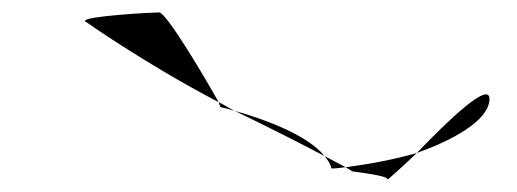

<svg xmlns="http://www.w3.org/2000/svg" viewBox="-20 -566 835 310"><path d="M117 -532C117 -532 211 -465 333 -401C316 -432 249 -546 237 -546C227 -546 115 -540 117 -532ZM333 -401C334 -397 336 -394 336 -393C336 -393 346 -391 359 -387C350 -391 342 -397 333 -401ZM359 -387C417 -359 470 -332 504 -314C474 -351 398 -376 359 -387ZM504 -314C509 -308 514 -301 515 -294C522 -294 530 -295 538 -296C531 -300 519 -306 504 -314ZM538 -296C544 -292 549 -290 548 -290C534 -290 607 -284 606 -276C606 -276 628 -295 653 -319C615 -308 570 -300 538 -296ZM653 -319C709 -339 765 -369 770 -402C776 -442 702 -370 653 -319Z"/></svg>

Font: Ampere
Style: SuExtIta
Weight: 400
Version: Version 1